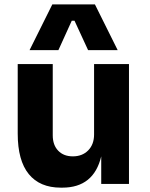

<svg xmlns="http://www.w3.org/2000/svg" viewBox="-20 -841 685 878"><path d="M247.1 -611.8H115.2L219.2 -820.8H414.1L518.1 -611.8H382.8L320.8 -746.1H308.1ZM265.1 17.1H257.8Q162.1 17.1 111.6 -44.9Q61 -106.9 61 -230V-547.9H221.2V-222.2Q221.2 -177.7 246.1 -151.9Q271 -126 313 -126Q356.4 -126 383.3 -153.3Q410.2 -180.7 410.2 -226.1V-547.9H569.8V0H442.9V-126Q408.7 17.1 265.1 17.1Z"/></svg>

Font: Sora
Style: Bold
Weight: 700
Designer: Jonathan Barnbrook, Julián Moncada
Foundry: Barnbrook Fonts
Version: Version 2.000